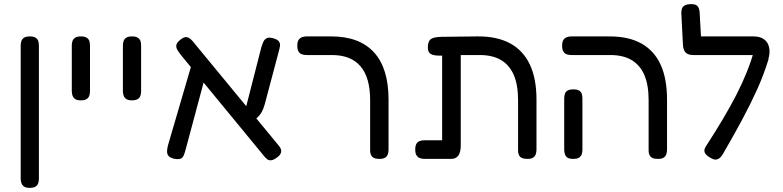

<svg xmlns="http://www.w3.org/2000/svg" viewBox="-20 -758 3783 928"><path d="M123 150Q105 150 96 143.5Q87 137 83.5 127Q80 117 80 105V-538Q80 -550 83.5 -560Q87 -570 96.5 -576Q106 -582 124 -582Q143 -582 152.5 -575.5Q162 -569 165 -559.5Q168 -550 168 -537V106Q168 118 164.5 128Q161 138 151.5 144Q142 150 123 150Z M370 -273Q352 -273 343 -279.5Q334 -286 330.5 -296Q327 -306 327 -318V-538Q327 -550 330.5 -560Q334 -570 343.5 -576Q353 -582 371 -582Q390 -582 399.5 -575.5Q409 -569 412 -559.5Q415 -550 415 -537V-317Q415 -305 411.5 -295Q408 -285 398.5 -279Q389 -273 370 -273Z M617 -273Q599 -273 590 -279.5Q581 -286 577.5 -296Q574 -306 574 -318V-538Q574 -550 577.5 -560Q581 -570 590.5 -576Q600 -582 618 -582Q637 -582 646.5 -575.5Q656 -569 659 -559.5Q662 -550 662 -537V-317Q662 -305 658.5 -295Q655 -285 645.5 -279Q636 -273 617 -273Z M1319 3Q1303 15 1291.5 16.5Q1280 18 1272 12Q1264 6 1256 -4L857 -489Q845 -504 837.5 -516.5Q830 -529 832.5 -541Q835 -553 853 -567Q870 -580 881.5 -578.5Q893 -577 903.5 -567Q914 -557 926 -541L1325 -57Q1334 -47 1337.5 -37.5Q1341 -28 1337 -17.5Q1333 -7 1319 3ZM820 9Q801 4 794 -5Q787 -14 787.5 -27.5Q788 -41 792 -56L909 -456L982 -426L878 -38Q873 -18 867.5 -6Q862 6 851.5 9.5Q841 13 820 9ZM1191 -164 1157 -193 1243 -529Q1248 -545 1253.5 -557Q1259 -569 1270.5 -574Q1282 -579 1304 -572Q1323 -566 1329 -556.5Q1335 -547 1333 -534Q1331 -521 1326 -504L1259 -252Q1253 -231 1245 -216.5Q1237 -202 1224 -190Q1211 -178 1191 -164Z M1814 10Q1796 10 1786.5 5Q1777 0 1773 -9.5Q1769 -19 1769 -29V-274Q1769 -328 1757.5 -369Q1746 -410 1722.5 -437.5Q1699 -465 1664.5 -478.5Q1630 -492 1584 -492H1463Q1449 -492 1439 -495.5Q1429 -499 1423 -509Q1417 -519 1417 -537Q1417 -556 1423 -565Q1429 -574 1439 -578Q1449 -582 1462 -582H1581Q1650 -582 1701.5 -562.5Q1753 -543 1788 -504.5Q1823 -466 1840.5 -409Q1858 -352 1858 -276V-36Q1858 -23 1854.5 -12.5Q1851 -2 1841.5 4Q1832 10 1814 10Z M2032 10Q2019 10 2009 6Q1999 2 1993 -7.5Q1987 -17 1987 -35Q1987 -54 1993 -63.5Q1999 -73 2009 -76.5Q2019 -80 2031 -80H2117V-518L2154 -490Q2125 -489 2104.5 -489Q2084 -489 2071.5 -493Q2059 -497 2053.5 -505.5Q2048 -514 2048 -529Q2048 -557 2061 -568Q2074 -579 2113 -580L2287 -582Q2381 -583 2444.5 -549Q2508 -515 2540.5 -447Q2573 -379 2573 -276V-36Q2573 -23 2569.5 -12.5Q2566 -2 2556.5 4Q2547 10 2529 10Q2511 10 2501.5 5Q2492 0 2488 -9.5Q2484 -19 2484 -29V-274Q2484 -347 2463.5 -395Q2443 -443 2402 -467.5Q2361 -492 2299 -492H2207V-55Q2207 -23 2195.5 -6.5Q2184 10 2161 10Z M3160 10Q3142 10 3132.5 5Q3123 0 3119 -9.5Q3115 -19 3115 -29V-274Q3115 -347 3094.5 -395Q3074 -443 3033 -467.5Q2992 -492 2930 -492H2742Q2729 -492 2719 -495.5Q2709 -499 2703 -509Q2697 -519 2697 -537Q2697 -556 2703 -565Q2709 -574 2719 -578Q2729 -582 2741 -582H2927Q3019 -582 3080.5 -547.5Q3142 -513 3173 -445.5Q3204 -378 3204 -276V-36Q3204 -23 3200.5 -12.5Q3197 -2 3187.5 4Q3178 10 3160 10ZM2750 10Q2732 10 2723 4Q2714 -2 2710.5 -12.5Q2707 -23 2707 -35V-282Q2707 -295 2710.5 -305Q2714 -315 2723.5 -320.5Q2733 -326 2751 -326Q2770 -326 2779.5 -320Q2789 -314 2792 -304Q2795 -294 2795 -281V-34Q2795 -22 2791.5 -12Q2788 -2 2778.5 4Q2769 10 2750 10Z M3418 7Q3394 -5 3387 -19Q3380 -33 3392 -51Q3438 -122 3474.5 -183.5Q3511 -245 3539.5 -300.5Q3568 -356 3590 -411Q3612 -466 3628 -524L3695 -473Q3672 -398 3641 -329Q3610 -260 3570 -185Q3530 -110 3476 -17Q3470 -5 3461.5 3Q3453 11 3442.5 13Q3432 15 3418 7ZM3693 -470 3632 -492H3332Q3307 -492 3295 -503Q3283 -514 3281 -539L3273 -695Q3273 -708 3276.5 -717.5Q3280 -727 3291 -732.5Q3302 -738 3321 -738Q3339 -738 3347 -732Q3355 -726 3358.5 -715.5Q3362 -705 3362 -691L3368 -582H3622Q3654 -582 3673 -568Q3692 -554 3697.5 -528.5Q3703 -503 3693 -470Z"/></svg>

Font: Fredoka Light
Style: Regular
Weight: 400
Version: Version 2.001